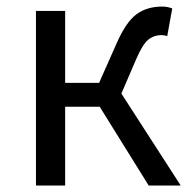

<svg xmlns="http://www.w3.org/2000/svg" viewBox="-20 -577 596 597"><path d="M357.4 -286.1 542 0H442.4L290 -245.1H182.6V0H91.8V-543H182.6V-319.3H288.1L341.8 -440.4Q371.1 -507.8 403.8 -532.2Q436.5 -556.6 484.4 -556.6Q500 -556.6 515.6 -550.8L500 -464.8Q491.2 -467.8 482.4 -467.8Q458 -467.8 440.4 -453.1Q422.9 -438.5 403.3 -392.6Z"/></svg>

Font: GenYoGothic TW TTF Regular
Style: Regular
Weight: 400
Version: Version 1.300